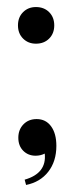

<svg xmlns="http://www.w3.org/2000/svg" viewBox="-20 -433 209 545"><path d="M31 -361Q31 -384 45.5 -398.5Q60 -413 82 -413Q105 -413 119.5 -398.5Q134 -384 134 -361Q134 -338 119.5 -323.5Q105 -309 82 -309Q60 -309 45.5 -323.5Q31 -338 31 -361ZM107 3Q95 9 81 9Q60 9 46 -5Q32 -19 32 -42Q32 -65 46.5 -80Q61 -95 84 -95Q110 -95 125 -74.5Q140 -54 140 -19Q140 25 117 54.5Q94 84 54 92L50 77Q113 59 107 3Z"/></svg>

Font: Moniqa Narrow Heading
Style: Bold
Weight: 700
Width: 4
Designer: Rajesh Rajput
Foundry: Rajesh Rajput
Version: Version 1.000